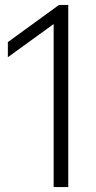

<svg xmlns="http://www.w3.org/2000/svg" viewBox="-20 -762 392 782"><path d="M198.5 0V-690L220.5 -680L12 -529V-590.5L220.5 -742H258V0Z"/></svg>

Font: Encode Sans SC Condensed Thin Light
Style: Regular
Weight: 300
Version: Version 3.002